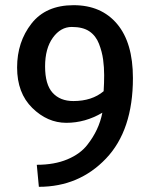

<svg xmlns="http://www.w3.org/2000/svg" viewBox="-20 -709 584 741"><path d="M130 12 122 -73Q190 -73 240 -94Q290 -115 317 -150Q362 -207 375 -274Q309 -235 236 -235Q163 -235 104.5 -292.5Q46 -350 46 -448.5Q46 -547 101.5 -618Q157 -689 264 -689Q371 -689 432 -616.5Q493 -544 493 -408Q493 -206 389 -97Q285 12 130 12ZM263 -319Q335 -319 380 -357Q382 -389 382 -419Q382 -449 378 -479Q374 -509 362 -540Q350 -571 325 -588Q300 -605 257 -605Q214 -605 184 -563.5Q154 -522 154 -452.5Q154 -383 183 -351Q212 -319 263 -319Z"/></svg>

Font: Convergence
Style: Regular
Weight: 400
Designer: Nicolas Silva and John Vargas
Foundry: Nicolas Silva and Jonh Vargas
Version: Version 1.002